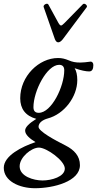

<svg xmlns="http://www.w3.org/2000/svg" viewBox="-73 -723 514 1016"><path d="M235 -499C243 -499 251 -505 259 -515L386 -685C392 -693 375 -709 366 -701L269 -602C260 -593 254 -588 250 -588C246 -588 241 -593 236 -602L183 -699C177 -710 154 -697 158 -686L217 -517C221 -506 227 -499 235 -499ZM112 273C211 273 350 237 350 151C350 102 319 70 274 47C218 19 131 -28 131 -52C131 -74 154 -89 179 -96C267 -119 336 -211 336 -299C336 -326 331 -348 322 -362C356 -350 382 -345 399 -345C414 -345 421 -357 421 -379C421 -392 413 -397 407 -397C385 -394 366 -392 353 -392C326 -392 311 -395 290 -404C270 -412 255 -416 234 -416C133 -416 34 -320 34 -203C34 -147 62 -110 119 -94C79 -69 60 -49 60 -32C60 -10 85 11 115 29C43 53 -53 101 -53 165C-53 235 29 273 112 273ZM132 -126C113 -126 104 -136 104 -156C104 -241 175 -380 240 -380C258 -380 267 -370 267 -351C267 -266 200 -126 132 -126ZM152 232C104 232 31 210 31 157C31 109 93 58 133 58C173 58 270 127 270 169C270 212 200 232 152 232Z"/></svg>

Font: Junicode Two Beta SemiCondensed Medium
Style: Italic
Weight: 500
Width: 4
Italic angle: -10°
Version: Version 1.063